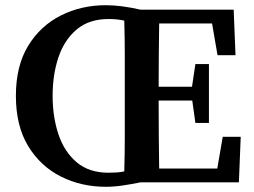

<svg xmlns="http://www.w3.org/2000/svg" viewBox="-20 -700 974 737"><path d="M182 -332Q182 -251 204.5 -184Q227 -117 274.5 -77Q322 -37 396 -37Q413 -37 428 -38Q443 -39 457 -42Q459 -108 459 -175.5Q459 -243 459 -310V-353Q459 -420 459 -487Q459 -554 457 -621Q429 -627 397 -627Q322 -627 274.5 -587Q227 -547 204.5 -480.5Q182 -414 182 -332ZM835 -175H904L897 0H519Q485 7 451 12Q417 17 386 17Q292 17 213.5 -22.5Q135 -62 88 -139.5Q41 -217 41 -332Q41 -447 88 -524Q135 -601 213.5 -640.5Q292 -680 386 -680Q445 -680 519 -663H877L884 -488H815L794 -610H591Q590 -547 589.5 -484.5Q589 -422 589 -367H717L730 -454H782V-228H730L718 -314H589Q589 -242 589.5 -178.5Q590 -115 591 -53H814Z"/></svg>

Font: Source Serif Pro SemiBold
Style: Regular
Weight: 600
Designer: Frank Grießhammer
Foundry: Adobe Systems Incorporated
Version: Version 3.001;hotconv 1.0.111;makeotfexe 2.5.65597